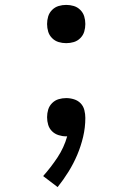

<svg xmlns="http://www.w3.org/2000/svg" viewBox="-20 -548 540 783"><path d="M215 215 156 170Q188 134 214.5 94Q241 54 254 8H249Q234 8 218.5 3Q203 -2 192 -13Q181 -24 176.5 -39Q172 -54 172 -70Q172 -86 176.5 -101Q181 -116 192.5 -127.5Q204 -139 219 -143.5Q234 -148 250 -148Q266 -148 282 -143Q298 -138 309 -126.5Q320 -115 324 -99Q328 -83 328 -67Q328 -28 319 10Q310 48 295 83.5Q280 119 259.5 152Q239 185 215 215ZM250 -372Q234 -372 219 -376.5Q204 -381 192.5 -392.5Q181 -404 176.5 -419Q172 -434 172 -450Q172 -466 176.5 -481Q181 -496 192.5 -507.5Q204 -519 219 -523.5Q234 -528 250 -528Q266 -528 281 -523.5Q296 -519 307.5 -507.5Q319 -496 323.5 -481Q328 -466 328 -450Q328 -434 323.5 -419Q319 -404 307.5 -392.5Q296 -381 281 -376.5Q266 -372 250 -372Z"/></svg>

Font: Iosevka Fixed
Style: Regular
Weight: 400
Monospace: yes
Designer: Belleve Invis
Foundry: Belleve Invis
Version: Version 33.2.4